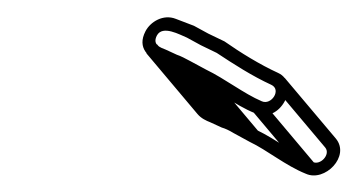

<svg xmlns="http://www.w3.org/2000/svg" viewBox="-20 -701 417 224"><path d="M165.8 -629 179.2 -622.9C183.3 -621.6 187.4 -619.8 193.1 -616.4L211.8 -606.2C232.2 -596.5 253.8 -578.4 277.3 -569C307.2 -555.3 331.1 -603.7 304.5 -615.9C283.3 -625.6 260.6 -639.6 241.9 -652.7L223 -661.8L206.3 -670.9C198.7 -673.9 192.6 -676.1 185.1 -679C170.5 -684.8 155.4 -675.6 149.7 -664.5C139.4 -644.6 154 -633.8 165.8 -629ZM296.4 -602.1C308.9 -596.4 296.5 -577.7 285.3 -582.9C264.6 -591.7 242.4 -609.2 220.4 -619.8L202.2 -629.6C196.7 -632.6 190.5 -635.8 186.4 -637.1L173.6 -643C166.6 -645.7 157.6 -648.9 163 -659.5C169.6 -672.1 189.9 -660.4 198.1 -657.1L214.4 -648.2L232.8 -639.3C252.8 -626.1 274 -612.4 296.4 -602.1ZM163.6 -630.7 223.1 -560 235.4 -570.6 175.9 -641.3ZM176.6 -624.7 236.2 -554 248.4 -564.6 188.9 -635.3ZM191.5 -617.7 251 -547 263.3 -557.6 203.8 -628.3ZM210 -607.7 269.5 -537 281.7 -547.6 222.2 -618.3ZM275.1 -570.7 334.6 -500 346.9 -510.6 287.4 -581.3ZM336.8 -498.3C358.9 -488.2 389.1 -518.8 371.7 -539.5L312.1 -610.2L299.9 -599.6L359.4 -528.9C366.1 -520.9 353.6 -507.4 344.6 -512.2C324 -521.1 301.8 -538.6 279.9 -549.1L261.7 -558.9C256.3 -561.9 250 -565.1 245.9 -566.4L233.1 -572.3C229 -573.9 224.7 -576.2 222.6 -578.7L163.1 -649.4L150.8 -638.8L210.3 -568.1C214.7 -562.8 220.6 -560.2 225.4 -558.3L238.7 -552.2C242.8 -551 247 -549.1 252.6 -545.7L271.3 -535.5C291.7 -525.8 313.3 -507.7 336.8 -498.3Z"/></svg>

Font: CiSf OpenHand
Style: GlsObl
Weight: 400
Foundry: Cannot Into Space Fonts
Version: Version 0.7892